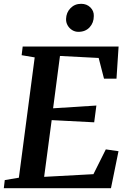

<svg xmlns="http://www.w3.org/2000/svg" viewBox="-25 -987 678 1007"><path d="M-5 0 0 -42.5 74 -55 157 -686 88.5 -697.5 94 -743H597L586 -574.5H520.5L492.5 -683L289.5 -693.5L253.5 -419L480.5 -433.5L469 -345.5L246 -357L206.5 -59.5L465 -73.5L530 -203.5L596.5 -194L557 0ZM386 -820Q368.5 -820 353.5 -829.2Q338.5 -838.5 329.8 -853.8Q321 -869 321.5 -887.5Q322.5 -921.5 344.8 -944.2Q367 -967 400.5 -967Q430 -967 449 -948.2Q468 -929.5 467 -903Q467 -867.5 445 -843.8Q423 -820 386 -820Z"/></svg>

Font: Merriweather 28pt SemiBold
Style: Italic
Weight: 600
Italic angle: -7.8°
Version: Version 2.101